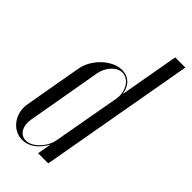

<svg xmlns="http://www.w3.org/2000/svg" viewBox="-230 -754 816 816"><g transform="rotate(45 178.0 -346.0)"><path d="M176 0H237L361 -700H300L253 -435H252C244 -479 217 -503 179 -503C120 -503 55 -443 43 -376L-3 -115C-14 -50 29 8 88 8C126 8 161 -16 186 -61H187ZM247 -399 193 -97C185 -48 140 -1 101 -1C66 -1 46 -36 54 -80L113 -417C121 -461 154 -496 187 -496C227 -496 256 -448 247 -399Z"/></g></svg>

Font: Moniqa Ita Display
Style: Italic
Weight: 400
Italic angle: -10°
Designer: Rajesh Rajput
Foundry: Rajesh Rajput
Version: Version 1.000